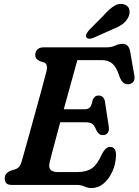

<svg xmlns="http://www.w3.org/2000/svg" viewBox="-20 -941 705 977"><path d="M370 0H40Q19 0 11.5 -9.5Q4 -19 4 -33.5Q4 -47.5 12.2 -57.2Q20.5 -67 32.5 -72L56 -79Q69.5 -83.5 77 -92Q84.5 -100.5 90.5 -120.5Q94.5 -135 104 -168.2Q113.5 -201.5 126 -246.8Q138.5 -292 152.2 -341.5Q166 -391 178.8 -437.8Q191.5 -484.5 201.5 -521.8Q211.5 -559 216.5 -578.5Q225 -614.5 204.5 -623L182 -630Q172.5 -635 166 -642Q159.5 -649 159.5 -661Q159.5 -678.5 170.2 -689.2Q181 -700 201.5 -700H521Q547.5 -700 566.2 -709Q585 -718 603.5 -718Q636 -718 642.5 -677.5L663.5 -557.5Q667 -537.5 659.2 -526.2Q651.5 -515 637 -512.5Q620 -510.5 608 -519.8Q596 -529 586.5 -555.5Q572.5 -599.5 551.8 -617.2Q531 -635 499.5 -635H373.5Q368 -614.5 357.2 -575.8Q346.5 -537 332.8 -487.2Q319 -437.5 304.5 -385H411.5Q428 -385 437 -394Q446 -403 451.5 -432Q461 -455 481.5 -455Q496 -455 504 -446.2Q512 -437.5 514 -424L533.5 -297Q536.5 -274.5 527.5 -264Q518.5 -253.5 503 -253.5Q491 -253.5 483 -260.8Q475 -268 470 -279Q460 -305 447.5 -312Q435 -319 412 -319H286.5Q273.5 -270.5 262 -227.5Q250.5 -184.5 242.5 -154Q234.5 -123.5 232 -111.5Q222 -65.5 273.5 -65.5H374Q420 -65.5 447.5 -84.5Q475 -103.5 499 -157.5Q518 -193.5 540.5 -193.5Q570.5 -193.5 570.5 -151Q569 -107 552 -68.8Q535 -30.5 507.2 -7.2Q479.5 16 445.5 16Q426.5 16 409.8 8Q393 0 370 0ZM508 -863.5Q535 -894 560 -910.2Q585 -926.5 611 -919Q633 -912.5 638 -892.2Q643 -872 631.5 -850.5Q620 -829.5 600.8 -816.2Q581.5 -803 549.5 -790.5L452 -747Q442 -743 432.5 -744.2Q423 -745.5 419 -752Q415.5 -760 420.2 -769Q425 -778 433 -787.5Z"/></svg>

Font: Fraunces 72pt S100 SemiBold
Style: Italic
Weight: 600
Italic angle: -16°
Version: Version 1.000; ttfautohint (v1.8.3)